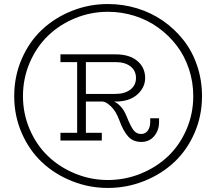

<svg xmlns="http://www.w3.org/2000/svg" viewBox="-20 -720 1062 943"><path d="M509.8 -700.2Q584 -700.2 653.6 -679Q723.1 -657.7 780.8 -617.7Q838.4 -577.6 881.3 -522.9Q924.3 -468.3 948.2 -397.5Q972.2 -326.7 972.2 -248Q972.2 -150.9 935.1 -66.2Q897.9 18.6 835 77.1Q772 135.7 687.3 169.4Q602.5 203.1 509.8 203.1Q417.5 203.1 333.3 169.4Q249 135.7 186.5 77.1Q124 18.6 86.9 -66.2Q49.8 -150.9 49.8 -248Q49.8 -345.7 86.9 -430.9Q124 -516.1 186.8 -574.7Q249.5 -633.3 333.5 -666.7Q417.5 -700.2 509.8 -700.2ZM509.8 164.1Q594.7 164.1 671.9 132.6Q749 101.1 805.7 47.1Q862.3 -6.8 895.8 -84Q929.2 -161.1 929.2 -248Q929.2 -317.9 907.7 -382.1Q886.2 -446.3 847.4 -496.8Q808.6 -547.4 756.6 -584.7Q704.6 -622.1 641.1 -642.1Q577.6 -662.1 509.8 -662.1Q425.8 -662.1 349.1 -630.6Q272.5 -599.1 216.1 -544.7Q159.7 -490.2 126.2 -412.8Q92.8 -335.4 92.8 -248Q92.8 -161.1 126.2 -84Q159.7 -6.8 216.1 47.1Q272.5 101.1 349.1 132.6Q425.8 164.1 509.8 164.1ZM717.8 -120.1V-139.2H761.2V-120.1Q761.2 -80.1 737.3 -51.5Q713.4 -22.9 673.8 -22.9Q633.8 -22.9 609.4 -49.8Q585 -76.7 565.9 -129.9Q549.3 -174.8 524.4 -198Q499.5 -221.2 483.9 -221.2H401.9V-67.9H480V-29.8H276.9V-67.9H358.9V-415H276.9V-453.1H546.9Q616.2 -453.1 654.5 -420.7Q692.9 -388.2 692.9 -336.9Q692.9 -290 654.1 -255.6Q615.2 -221.2 546.9 -221.2H541Q581.5 -200.7 602.1 -147.9Q621.6 -99.6 635.7 -80.8Q649.9 -62 672.9 -62Q694.3 -62 706.1 -78.9Q717.8 -95.7 717.8 -120.1ZM546.9 -415H401.9V-258.8H546.9Q592.8 -258.8 620.4 -280Q647.9 -301.3 647.9 -336.9Q647.9 -372.6 621.1 -393.8Q594.2 -415 546.9 -415Z"/></svg>

Font: BioRhyme Light
Style: Regular
Weight: 300
Designer: Aoife Mooney
Foundry: Aoife Mooney Type
Version: Version 1.500;PS 001.500;hotconv 1.0.88;makeotf.lib2.5.64775